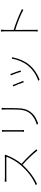

<svg xmlns="http://www.w3.org/2000/svg" viewBox="1574 -2370 853 4040"><g transform="rotate(-90 2000.0 -350.5)"><path d="M766 -660 746 -677C735 -674 721 -673 700 -673C669 -673 307 -673 281 -673C249 -673 197 -678 197 -678V-640C197 -640 251 -643 281 -643C307 -643 691 -643 721 -643C693 -548 608 -410 538 -331C426 -206 285 -89 124 -24L148 2C308 -69 442 -183 553 -302C661 -210 783 -76 852 10L877 -12C806 -98 685 -227 572 -323C646 -409 717 -540 752 -635C754 -641 762 -655 766 -660Z M1749 -741H1712C1714 -720 1716 -695 1716 -668C1716 -641 1716 -568 1716 -541C1716 -320 1705 -232 1631 -142C1568 -66 1478 -25 1394 -1L1420 26C1493 0 1590 -39 1653 -122C1723 -211 1746 -277 1746 -542C1746 -568 1746 -640 1746 -668C1746 -695 1747 -720 1749 -741ZM1284 -734H1247C1249 -719 1251 -684 1251 -667C1251 -651 1251 -365 1251 -337C1251 -309 1249 -284 1247 -271H1284C1282 -284 1281 -311 1281 -337C1281 -365 1281 -651 1281 -667C1281 -683 1282 -719 1284 -734Z M2462 -558 2433 -547C2450 -510 2499 -377 2508 -334L2537 -346C2526 -387 2477 -520 2462 -558ZM2817 -518 2785 -528C2765 -398 2711 -276 2637 -186C2555 -85 2440 -9 2318 29L2345 56C2451 16 2571 -56 2663 -170C2738 -263 2782 -374 2809 -493C2811 -499 2814 -510 2817 -518ZM2229 -510 2201 -497C2216 -470 2274 -327 2289 -276L2318 -287C2300 -336 2244 -476 2229 -510Z M3360 -81C3360 -46 3360 -8 3357 17H3394C3391 -8 3391 -46 3391 -81L3390 -456C3501 -424 3700 -348 3813 -285L3826 -316C3705 -376 3521 -449 3390 -489V-669C3390 -688 3392 -731 3395 -757H3355C3359 -730 3360 -690 3360 -669C3360 -586 3360 -116 3360 -81Z"/></g></svg>

Font: Harano Aji Gothic TW ExtraLight
Style: Regular
Weight: 250
Foundry: Masamichi Hosoda
Version: HaranoAjiGothicTW-ExtraLight version 20230610;ttx 4.39.4